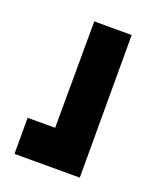

<svg xmlns="http://www.w3.org/2000/svg" viewBox="-89 -470 423 525"><g transform="rotate(20 122.5 -207.5)"><path d="M15.1 -105H95.2L96.2 -415H205.1V0H15.1Z"/></g></svg>

Font: Horta
Style: Regular
Weight: 600
Width: 3
Version: Version 0.11